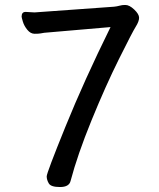

<svg xmlns="http://www.w3.org/2000/svg" viewBox="-20 -732 640 773"><path d="M485 -712Q501 -712 520.5 -693.5Q540 -675 540 -660.5Q540 -646 526.5 -624.5Q513 -603 459 -494.5Q405 -386 348.5 -247.5Q292 -109 264 -3Q258 21 221.5 21Q185 21 176.5 6.5Q168 -8 168 -22Q168 -36 243.5 -222Q319 -408 425 -623L158 -600Q151 -599 143.5 -597.5Q136 -596 119.5 -596Q103 -596 90 -612Q77 -628 72 -645Q67 -662 67 -665Q67 -684 83 -684H84L119 -682L439 -705Q450 -706 461 -709Q472 -712 482 -712Z"/></svg>

Font: LXGW ZhenKai
Style: Regular
Weight: 400
Designer: LXGW / Fontworks Inc.
Foundry: LXGW / Fontworks Inc.
Version: Version 0.800;June 8, 2025